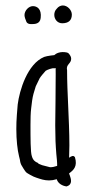

<svg xmlns="http://www.w3.org/2000/svg" viewBox="-20 -648 318 689"><path d="M220.7 -459.5C196.3 -464.8 180.7 -456.1 174.8 -450.2C174.8 -450.2 168 -449.2 162.1 -448.7C153.3 -447.3 143.6 -445.8 138.7 -443.8C78.1 -418.9 49.8 -323.2 43.5 -272.9L40.5 -235.4C39.1 -218.8 38.6 -200.7 38.6 -184.6C38.6 -145.5 42.5 -110.4 48.3 -87.4L51.3 -75.2C52.7 -69.3 51.8 -66.4 56.2 -56.6C57.1 -54.2 70.8 -32.2 73.7 -29.8C77.6 -25.9 97.2 -15.6 100.6 -14.2L110.8 -10.3C125.5 -5.4 138.7 -0.5 156.2 -0.5C164.6 -0.5 173.8 -2 183.6 -4.9C188 10.7 204.6 19.5 219.2 21C241.7 13.7 234.9 -5.9 230 -20V-19.5C229 -21.5 228.5 -24.4 228 -25.9L231.9 -28.8C243.7 -38.1 258.8 -51.3 249 -83.5C244.1 -91.8 236.3 -87.9 228 -82C228.5 -96.2 229 -111.8 229 -126.5C229 -174.3 226.6 -222.2 224.6 -269.5C222.7 -312.5 220.7 -355 220.7 -397C218.3 -407.7 222.7 -413.6 227.1 -418.9C231.9 -424.3 235.4 -429.7 235.4 -437C235.4 -443.4 232.4 -449.7 225.6 -457ZM179.2 -141.6C179.7 -126 181.2 -109.4 182.1 -95.7C183.6 -80.1 185.5 -64.9 185.1 -52.7C175.3 -49.3 167.5 -47.9 159.7 -47.9L131.3 -55.2C126 -57.6 118.7 -60.5 118.2 -60.5C118.2 -60.5 117.2 -63 115.7 -63.5C105.5 -67.4 98.1 -73.7 94.2 -87.9C89.4 -100.6 89.4 -154.8 89.4 -199.2C89.4 -221.2 89.8 -242.7 91.8 -258.8C93.8 -277.3 96.2 -296.9 100.1 -311L107.9 -336.9L108.4 -338.4L122.6 -367.7C127.4 -375.5 140.1 -389.6 144 -394C149.9 -397.9 168.5 -404.8 174.3 -402.8L179.2 -403.8H179.7C180.2 -386.2 179.7 -376.5 179.7 -358.9C179.7 -334.5 179.7 -310.1 179.2 -285.6C178.7 -256.8 178.2 -227.5 178.2 -198.2C178.2 -179.7 178.7 -160.6 179.2 -142.1ZM237.8 -595.7C237.8 -611.8 222.2 -628.4 205.6 -628.4C197.8 -628.4 189.5 -624.5 183.6 -616.7C177.2 -610.4 174.8 -602.5 174.8 -594.7C174.8 -579.1 186 -564.5 203.1 -564.5C226.1 -564.5 237.8 -575.2 237.8 -595.7ZM126 -583.5C129.9 -616.7 112.3 -626 98.1 -626C83 -626 67.9 -609.9 67.9 -593.8C67.9 -587.4 71.3 -577.6 75.2 -568.8C78.6 -563.5 84 -561.5 91.8 -561.5C104.5 -561.5 123.5 -561.5 126 -583.5Z"/></svg>

Font: Amatic Mod Bold ONEptTWO
Style: Bold
Weight: 700
Designer: David Occhino Design
Foundry: David Occhino Design
Version: Version 1.2